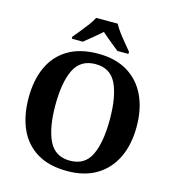

<svg xmlns="http://www.w3.org/2000/svg" viewBox="-133 -1041 1053 1162"><g transform="rotate(15 393.5 -460.5)"><path d="M394 10Q280 10 204.5 -36Q129 -82 92 -165Q55 -248 55 -359Q55 -470 92.5 -552Q130 -634 205.5 -679.5Q281 -725 395 -725Q503 -725 578.5 -679.5Q654 -634 693 -551.5Q732 -469 732 -358Q732 -247 693 -164.5Q654 -82 578.5 -36Q503 10 394 10ZM394 -55Q488 -55 526 -135Q564 -215 564 -358Q564 -501 526 -580.5Q488 -660 395 -660Q301 -660 262 -580.5Q223 -501 223 -358Q223 -215 262 -135Q301 -55 394 -55ZM215 -784Q231 -803 252.5 -829Q274 -855 294 -882Q314 -909 325 -931H460Q471 -909 491 -882Q511 -855 533 -829Q555 -803 570 -784V-771H501Q487 -782 467 -798Q447 -814 427 -831Q407 -848 392 -861Q370 -841 337.5 -814.5Q305 -788 284 -771H215Z"/></g></svg>

Font: Noto Serif Gurmukhi
Style: Bold
Weight: 700
Designer: Vaibhav Singh and the Monotype Design Team
Foundry: Monotype Imaging Inc.
Version: Version 2.004; ttfautohint (v1.8.4.7-5d5b)